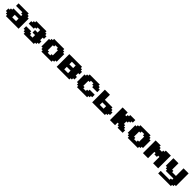

<svg xmlns="http://www.w3.org/2000/svg" viewBox="970 -3593 6686 6686"><g transform="rotate(45 4312.5 -250.0)"><path d="M125 0H750V-500H687.5V-562.5H625V-625H125V-500H437.5V-437.5H500V-375H125V-312.5H62.5V-250H0V-125H62.5V-62.5H125ZM500 -125H312.5V-250H500Z M1000 0H1500V-62.5H1562.5V-125H1625V-250H1562.5V-375H1625V-500H1562.5V-562.5H1500V-625H1000V-562.5H937.5V-500H875V-375H1125V-437.5H1187.5V-500H1312.5V-375H1187.5V-250H1312.5V-125H1187.5V-187.5H1125V-250H875V-125H937.5V-62.5H1000Z M1875 0H2375V-62.5H2437.5V-125H2500V-500H2437.5V-562.5H2375V-625H1875V-562.5H1812.5V-500H1750V-125H1812.5V-62.5H1875ZM2187.5 -125H2062.5V-187.5H2000V-437.5H2062.5V-500H2187.5V-437.5H2250V-187.5H2187.5Z M2625 0H3250V-62.5H3312.5V-125H3375V-250H3312.5V-375H3375V-500H3312.5V-562.5H3250V-625H2625ZM3062.5 -125H2875V-250H3062.5ZM3062.5 -375H2875V-500H3062.5Z M3625 0H4125V-62.5H4187.5V-125H4250V-250H4000V-187.5H3937.5V-125H3812.5V-187.5H3750V-437.5H3812.5V-500H3937.5V-437.5H4000V-375H4250V-500H4187.5V-562.5H4125V-625H3625V-562.5H3562.5V-500H3500V-125H3562.5V-62.5H3625Z M4375 0H5000V-62.5H5062.5V-125H5125V-250H5062.5V-312.5H5000V-375H4625V-625H4375ZM4812.5 -125H4625V-250H4812.5Z M5625 0H5875V-125H5812.5V-187.5H5750V-250H5687.5V-375H5750V-437.5H5812.5V-500H5875V-625H5625V-562.5H5562.5V-500H5500V-625H5250V0H5500V-125H5562.5V-62.5H5625Z M6125 0H6625V-62.5H6687.5V-125H6750V-500H6687.5V-562.5H6625V-625H6125V-562.5H6062.5V-500H6000V-125H6062.5V-62.5H6125ZM6437.5 -125H6312.5V-187.5H6250V-437.5H6312.5V-500H6437.5V-437.5H6500V-187.5H6437.5Z M7375 0H7625V-625H7375V-562.5H7312.5V-500H7187.5V-562.5H7125V-625H6875V0H7125V-312.5H7187.5V-250H7312.5V-312.5H7375Z M7750 125H8375V62.5H8437.5V0H8500V-625H8250V-250H8062.5V-312.5H8000V-625H7750V-250H7812.5V-187.5H7875V-125H8250V-62.5H8187.5V0H7750Z"/></g></svg>

Font: Faithful 32x
Style: Bold
Weight: 400
Foundry: Faithful Resource Pack
Version: Version 1.0; January 27, 2023